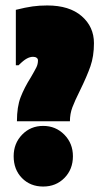

<svg xmlns="http://www.w3.org/2000/svg" viewBox="-20 -666 374 703"><path d="M273 -335Q254 -297 245 -273Q236 -249 236 -222H42Q42 -275 55.5 -310Q69 -345 93 -383Q107 -407 113 -419Q119 -431 119 -445Q119 -451 114 -454.5Q109 -458 101 -458Q90 -458 78 -451.5Q66 -445 48 -427H38V-630Q74 -639 99 -642.5Q124 -646 153 -646Q234 -646 279 -607Q324 -568 324 -508Q324 -460 311 -423Q298 -386 273 -335ZM138 -205Q184 -205 215.5 -173Q247 -141 247 -94Q247 -46 216 -14.5Q185 17 138 17Q91 17 60.5 -14Q30 -45 30 -94Q30 -141 61 -173Q92 -205 138 -205Z"/></svg>

Font: FFF_tuoi-tre Text
Style: Regular
Weight: 700
Designer: bBox Type GmbH
Foundry: bBox Type GmbH
Version: Version 1.001